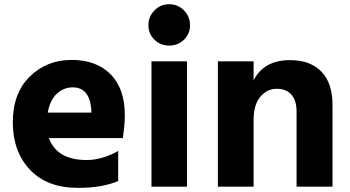

<svg xmlns="http://www.w3.org/2000/svg" viewBox="-20 -870 1692 929"><path d="M584 -311.5Q584 -265.6 574.2 -202.1H216.8Q254.9 -95.7 399.4 -95.7Q473.6 -95.7 551.8 -139.6V5.9Q474.6 39.1 357.4 39.1Q208 39.1 125 -48.8Q42 -136.7 42 -277.8Q42 -418.9 124 -499.5Q206.1 -580.1 326.2 -580.1Q446.3 -580.1 515.1 -510.7Q584 -441.4 584 -311.5ZM210.9 -325.2H421.9V-339.8Q413.1 -447.3 332 -447.3Q288.1 -447.3 254.9 -416.5Q221.7 -385.7 210.9 -325.2Z M727.5 -677.7Q698.2 -706.1 698.2 -748Q698.2 -790 727.5 -819.8Q756.8 -849.6 798.8 -849.6Q840.8 -849.6 870.1 -819.8Q899.4 -790 899.4 -748Q899.4 -706.1 870.1 -677.7Q840.8 -649.4 798.8 -649.4Q756.8 -649.4 727.5 -677.7ZM712.9 33.2V-573.2H884.8V33.2Z M1034.2 33.2V-573.2H1207V-481.4Q1256.8 -579.1 1383.8 -579.1Q1480.5 -579.1 1534.7 -523.9Q1588.9 -468.8 1588.9 -361.3V33.2H1415V-329.1Q1415 -383.8 1390.1 -412.1Q1365.2 -440.4 1318.8 -440.4Q1272.5 -440.4 1239.7 -401.9Q1207 -363.3 1207 -288.1V33.2Z"/></svg>

Font: GenEi M Gothic v2 Heavy
Style: Regular
Weight: 800
Version: Version 2.0